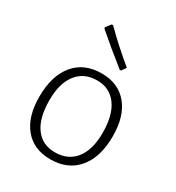

<svg xmlns="http://www.w3.org/2000/svg" viewBox="-167 -787 823 897"><g transform="rotate(30 244.5 -339.0)"><path d="M439 -233Q439 -120 386 -57Q333 6 239 6Q149 6 99 -54.5Q49 -115 49 -222Q49 -335 101.5 -398.5Q154 -462 248 -462Q338 -462 388.5 -401.5Q439 -341 439 -233ZM98 -232Q98 -136 135.5 -84.5Q173 -33 241 -33Q312 -33 351 -82.5Q390 -132 390 -223Q390 -319 352 -371Q314 -423 246 -423Q176 -423 137 -373Q98 -323 98 -232ZM336 -543 319 -519 312 -518Q224 -588 154 -649L152 -656L173 -683L180 -684Q251 -613 336 -543Z"/></g></svg>

Font: Luna Sans Light
Style: Regular
Weight: 300
Designer: Juan Pablo del Peral
Foundry: Huerta Tipografica
Version: Version 2.001; ttfautohint (v1.5)